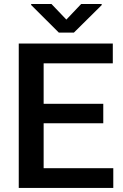

<svg xmlns="http://www.w3.org/2000/svg" viewBox="-20 -925 605 945"><path d="M537.6 -97.2V0H72.3V-710.9H535.2V-613.3H194.8V-414.1H488.3V-318.4H194.8V-97.2ZM233.4 -905.3 306.6 -828.6 379.4 -905.3H480.5V-899.9L343.8 -764.6H269.5L133.3 -900.4V-905.3Z"/></svg>

Font: Vazirmatn RD Medium
Style: Regular
Weight: 500
Designer: Saber Rastikerdar
Foundry: Saber Rastikerdar
Version: Version 33.003